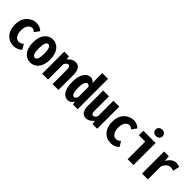

<svg xmlns="http://www.w3.org/2000/svg" viewBox="260 -2127 3452 3452"><g transform="rotate(45 1986.0 -401.0)"><path d="M295.9 13.7Q187.5 13.7 116.7 -65.9Q45.9 -145.5 45.9 -281.2Q45.9 -416 122.1 -495.6Q198.2 -575.2 306.6 -575.2Q391.6 -575.2 453.1 -515.6L382.8 -421.9Q350.6 -457 316.4 -457Q262.7 -457 230 -408.7Q197.3 -360.4 197.3 -281.2Q197.3 -202.1 229.5 -154.3Q261.7 -106.4 311.5 -106.4Q364.3 -106.4 404.3 -148.4L461.9 -51.8Q396.5 13.7 295.9 13.7Z M877.9 -64.5Q815.4 11.7 721.7 11.7Q627.9 11.7 565.4 -64.5Q502.9 -140.6 502.9 -281.2Q502.9 -421.9 565.4 -498Q627.9 -574.2 721.7 -574.2Q815.4 -574.2 877.9 -498Q940.4 -421.9 940.4 -281.2Q940.4 -140.6 877.9 -64.5ZM791 -281.2Q791 -367.2 772.9 -411.6Q754.9 -456.1 721.7 -456.1Q652.3 -456.1 652.3 -281.2Q652.3 -107.4 721.7 -107.4Q791 -107.4 791 -281.2Z M1018.6 0V-561.5H1137.7L1147.5 -494.1H1151.4Q1213.9 -574.2 1297.9 -574.2Q1431.6 -574.2 1431.6 -379.9V0H1282.2V-367.2Q1282.2 -412.1 1271.5 -431.2Q1260.7 -450.2 1234.4 -450.2Q1197.3 -450.2 1167 -390.6V0Z M1679.7 13.7Q1597.7 13.7 1550.8 -60.5Q1503.9 -134.8 1503.9 -281.2Q1503.9 -421.9 1554.7 -498Q1605.5 -574.2 1679.7 -574.2Q1737.3 -574.2 1777.3 -522.5L1774.4 -611.3V-772.5H1920.9V0H1800.8L1789.1 -57.6H1787.1Q1740.2 13.7 1679.7 13.7ZM1719.7 -107.4Q1752 -107.4 1774.4 -163.1V-419.9Q1752.9 -455.1 1720.7 -455.1Q1693.4 -455.1 1673.3 -411.1Q1653.3 -367.2 1653.3 -281.2Q1653.3 -107.4 1719.7 -107.4Z M2140.6 11.7Q2007.8 11.7 2007.8 -181.6V-561.5H2155.3V-200.2Q2155.3 -153.3 2165.5 -132.8Q2175.8 -112.3 2203.1 -112.3Q2239.3 -112.3 2267.6 -170.9V-561.5H2417V0H2297.9L2288.1 -68.4H2283.2Q2218.8 11.7 2140.6 11.7Z M2767.6 13.7Q2659.2 13.7 2588.4 -65.9Q2517.6 -145.5 2517.6 -281.2Q2517.6 -416 2593.8 -495.6Q2669.9 -575.2 2778.3 -575.2Q2863.3 -575.2 2924.8 -515.6L2854.5 -421.9Q2822.3 -457 2788.1 -457Q2734.4 -457 2701.7 -408.7Q2668.9 -360.4 2668.9 -281.2Q2668.9 -202.1 2701.2 -154.3Q2733.4 -106.4 2783.2 -106.4Q2835.9 -106.4 2876 -148.4L2933.6 -51.8Q2868.2 13.7 2767.6 13.7Z M3191.4 0V-446.3H3029.3V-561.5H3340.8V0ZM3257.8 -653.3Q3218.8 -653.3 3193.8 -675.8Q3168.9 -698.2 3168.9 -734.4Q3168.9 -769.5 3193.8 -793Q3218.8 -816.4 3257.8 -816.4Q3295.9 -816.4 3320.8 -793Q3345.7 -769.5 3345.7 -734.4Q3345.7 -698.2 3320.8 -675.8Q3295.9 -653.3 3257.8 -653.3Z M3557.6 0V-561.5H3676.8L3686.5 -457H3691.4Q3760.7 -574.2 3858.4 -574.2Q3897.5 -574.2 3945.3 -556.6L3917 -431.6Q3876 -446.3 3845.7 -446.3Q3751 -446.3 3706.1 -329.1V0Z"/></g></svg>

Font: GenEi Gothic M Regular
Style: Bold
Weight: 700
Designer: o_tamon (Modified); [Source Han Sans]
Ryoko NISHIZUKA  (kana & ideographs); Paul D. Hunt (Latin, Greek & Cyrillic); Wenl
Version: Version 1.1a;Original Version 1.004